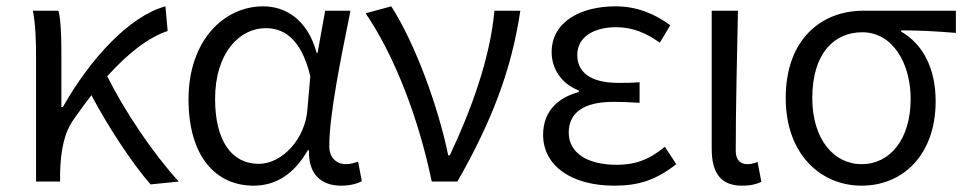

<svg xmlns="http://www.w3.org/2000/svg" viewBox="-20 -574 3055 607"><path d="M456 9 545 0C462 -91 372 -226 319 -333C387 -408 450 -456 510 -476L503 -554C389 -523 265 -388 179 -236H174V-415C174 -462 172 -512 165 -540H84C93 -493 94 -438 94 -395V0H170V-28C172 -97 182 -154 214 -198C233 -225 251 -250 269 -273C322 -173 396 -60 456 9Z M782 13C853 13 911 -25 953 -99H957C954 -23 996 13 1058 13C1089 13 1110 6 1124 -1L1112 -63C1101 -59 1087 -55 1074 -55C1044 -55 1021 -75 1021 -112C1021 -213 1059 -396 1088 -540H1008L984 -407H981C952 -514 881 -554 812 -554C688 -554 576 -446 576 -260C576 -82 660 13 782 13ZM798 -56C711 -56 660 -131 660 -261C660 -408 738 -485 820 -485C871 -485 931 -459 961 -333L952 -230C946 -135 872 -56 798 -56Z M1345 0H1426C1534 -189 1597 -352 1625 -540H1543C1530 -391 1469 -224 1402 -83H1397C1366 -234 1294 -434 1217 -554L1136 -532C1230 -393 1304 -197 1345 0Z M1922 13C1998 13 2053 -4 2118 -55L2082 -110C2030 -67 1985 -53 1930 -53C1836 -53 1778 -91 1778 -155C1778 -218 1826 -252 1919 -252C1946 -252 1970 -251 2002 -249V-314C1975 -312 1957 -312 1935 -312C1844 -312 1805 -348 1805 -400C1805 -459 1860 -488 1928 -488C1979 -488 2023 -470 2066 -439L2099 -494C2050 -531 1992 -554 1926 -554C1817 -554 1724 -506 1724 -409C1724 -358 1754 -309 1810 -288V-283C1749 -267 1697 -226 1697 -148C1697 -49 1788 13 1922 13Z M2326 13C2354 13 2372 8 2387 1L2375 -62C2363 -57 2353 -55 2343 -55C2321 -55 2306 -68 2306 -97C2306 -234 2310 -391 2313 -540H2230V-104C2230 -28 2258 13 2326 13Z M2704 13C2835 13 2938 -85 2938 -254C2938 -359 2897 -435 2829 -474V-478C2889 -478 2940 -475 3002 -470V-540H2708C2581 -540 2464 -454 2464 -264C2464 -86 2575 13 2704 13ZM2704 -55C2615 -55 2548 -135 2548 -264C2548 -404 2616 -472 2706 -472C2803 -472 2859 -373 2859 -261C2859 -134 2794 -55 2704 -55Z"/></svg>

Font: Noto Sans CJK SC DemiLight
Style: Regular
Weight: 350
Designer: Ryoko NISHIZUKA 西塚涼子 (kana, bopomofo & ideographs); Paul D. Hunt (Latin, Greek & Cyrillic); Sandoll Communications 산돌커뮤니
Foundry: Adobe
Version: Version 2.004;hotconv 1.0.118;makeotfexe 2.5.65603